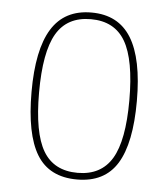

<svg xmlns="http://www.w3.org/2000/svg" viewBox="-46 -609 579 661"><g transform="rotate(5 243.5 -278.5)"><path d="M244 10Q148 10 105 -60.5Q62 -131 62 -277Q62 -423 106.5 -495Q151 -567 244 -567Q337 -567 381.5 -495Q426 -423 426 -277Q426 -131 382.5 -60.5Q339 10 244 10ZM244 -13Q325 -13 362.5 -75.5Q400 -138 400 -277Q400 -417 363 -480.5Q326 -544 244 -544Q162 -544 125 -480.5Q88 -417 88 -277Q88 -138 125 -75.5Q162 -13 244 -13Z"/></g></svg>

Font: Zain ExtraLight
Style: Regular
Weight: 200
Designer: Zain,Boutros
Foundry: Mobile Telecommunications Company (Zain), 2024
Version: Version 1.51; ttfautohint (v1.8.4)